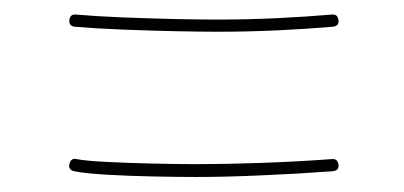

<svg xmlns="http://www.w3.org/2000/svg" viewBox="-20 -431 551 262"><path d="M74.7 -403.8Q75.7 -412.1 84 -411.1Q111.8 -408.7 148.4 -407.2Q185.1 -405.8 219.7 -405Q254.4 -404.3 276.9 -404.3Q317.4 -404.3 357.9 -406.2Q398.4 -408.2 432.6 -411.1Q440.9 -412.1 441.9 -403.3Q442.9 -395.5 434.1 -394.5Q399.9 -391.6 358.9 -389.6Q317.9 -387.7 276.9 -387.7Q254.4 -387.7 219.5 -388.4Q184.6 -389.2 147.5 -390.6Q110.4 -392.1 82 -394.5Q73.7 -395.5 74.7 -403.8ZM74.7 -207Q76.7 -215.8 84.5 -213.9Q97.2 -211.4 126.5 -210Q155.8 -208.5 189.2 -207.8Q222.7 -207 248 -207Q287.1 -207 336.2 -208.7Q385.3 -210.4 432.6 -213.9Q440.9 -214.8 441.9 -206.1Q442.9 -198.2 433.6 -197.3Q385.7 -193.8 336.7 -191.7Q287.6 -189.5 248 -189.5Q222.2 -189.5 188.7 -190.2Q155.3 -190.9 125.7 -192.6Q96.2 -194.3 81.5 -197.3Q72.8 -199.2 74.7 -207Z"/></svg>

Font: Mikhak-DS2-FD Thin
Style: Regular
Weight: 100
Designer: Amin Abedi
Version: Version 3.2